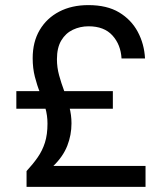

<svg xmlns="http://www.w3.org/2000/svg" viewBox="-20 -732 649 752"><path d="M84 0V-62Q109 -89 127.5 -115.5Q146 -142 156 -173.5Q166 -205 166 -248Q166 -280 157.5 -309.5Q149 -339 137 -368.5Q125 -398 116.5 -431.5Q108 -465 108 -504Q108 -568 135.5 -614.5Q163 -661 212 -686.5Q261 -712 326 -712Q399 -712 446.5 -683.5Q494 -655 519.5 -607.5Q545 -560 548 -503H456Q453 -557 420.5 -593Q388 -629 327 -629Q294 -629 265.5 -615.5Q237 -602 220 -573.5Q203 -545 203 -500Q203 -468 211.5 -437Q220 -406 231.5 -375.5Q243 -345 251.5 -313.5Q260 -282 260 -249Q260 -203 243.5 -161Q227 -119 189 -82H550V0ZM44 -306V-375H422V-306Z"/></svg>

Font: DM Sans 16pt Medium
Style: Regular
Weight: 500
Version: Version 4.004;gftools[0.9.30]